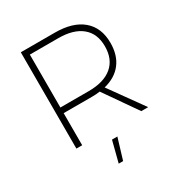

<svg xmlns="http://www.w3.org/2000/svg" viewBox="-207 -846 1137 1207"><g transform="rotate(-30 361.0 -242.0)"><path d="M591 0 426 -237Q401 -233 367 -233H162V0H120V-699H367Q497 -699 567.5 -639Q638 -579 638 -469Q638 -380 594 -322.5Q550 -265 466 -244L641 0ZM368 -274Q478 -274 537.5 -324Q597 -374 597 -468Q597 -560 537.5 -609Q478 -658 368 -658H162V-274ZM342 63H381L335 215H303Z"/></g></svg>

Font: Gontserrat ExtraLight
Style: Regular
Weight: 275
Designer: Julieta Ulanovsky
Foundry: Julieta Ulanovsky
Version: Version 6.001